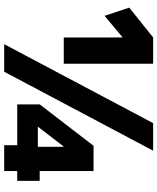

<svg xmlns="http://www.w3.org/2000/svg" viewBox="65 -836 770 941"><g transform="rotate(90 450.5 -365.0)"><path d="M196 0 583 -730H718L331 0ZM163 -292V-579H161L57 -492L17 -613L163 -730H292V-292ZM691 0V-64H491V-174L694 -438H818V-174H866V-64H818V0ZM602 -165H699V-291H697L602 -167Z"/></g></svg>

Font: M PLUS 1 Thin ExtraBold
Style: Regular
Weight: 800
Version: Version 1.001